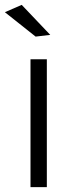

<svg xmlns="http://www.w3.org/2000/svg" viewBox="-27 -767 309 787"><path d="M62 -747 179 -624 119 -617 -7 -717ZM98 -524H165V0H98Z"/></svg>

Font: TypoPRO Montserrat
Style: Regular
Weight: 300
Designer: Julieta Ulanovsky
Foundry: Julieta Ulanovsky
Version: Version 6.001